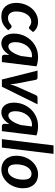

<svg xmlns="http://www.w3.org/2000/svg" viewBox="966 -1749 790 2762"><g transform="rotate(90 1361.0 -368.0)"><path d="M415.5 -91 384.5 -129C381.5 -132.3 378.1 -135.1 374.2 -137.2C370.4 -139.4 366.3 -140.5 362 -140.5C356.7 -140.5 351.8 -139.2 347.2 -136.5C342.8 -133.8 338 -130.6 333 -126.8C328 -122.9 322.7 -118.8 317 -114.2C311.3 -109.8 304.8 -105.6 297.2 -101.8C289.8 -97.9 281.2 -94.7 271.5 -92C261.8 -89.3 250.7 -88 238 -88C209.3 -88 186.7 -98.2 170 -118.8C153.3 -139.2 145 -168.3 145 -206C145 -238.3 148.9 -267.8 156.8 -294.5C164.6 -321.2 175.2 -344 188.5 -363C201.8 -382 217.2 -396.7 234.5 -407C251.8 -417.3 270 -422.5 289 -422.5C303.7 -422.5 315.6 -420.8 324.8 -417.2C333.9 -413.8 341.6 -410 347.8 -406C353.9 -402 359.2 -398.2 363.8 -394.8C368.2 -391.2 373.3 -389.5 379 -389.5C383.7 -389.5 388 -390.8 392 -393.2C396 -395.8 399.3 -398.5 402 -401.5L441.5 -448.5C423.2 -472.5 402.1 -490.5 378.2 -502.5C354.4 -514.5 325.5 -520.5 291.5 -520.5C265.2 -520.5 240.3 -516.6 216.8 -508.8C193.2 -500.9 171.5 -490 151.5 -476C131.5 -462 113.5 -445.3 97.5 -426C81.5 -406.7 67.8 -385.3 56.5 -362C45.2 -338.7 36.5 -313.8 30.5 -287.5C24.5 -261.2 21.5 -234.2 21.5 -206.5C21.5 -174.2 25.8 -144.8 34.5 -118.5C43.2 -92.2 55.7 -69.7 72 -51C88.3 -32.3 108.2 -17.9 131.8 -7.8C155.2 2.4 181.8 7.5 211.5 7.5C232.5 7.5 251.8 5.9 269.2 2.8C286.8 -0.4 303.5 -5.8 319.5 -13.5C335.5 -21.2 351.2 -31.3 366.8 -44C382.2 -56.7 398.5 -72.3 415.5 -91Z M873 0 934.5 -497.5C912.5 -506.2 889.9 -512.2 866.8 -515.5C843.6 -518.8 820.5 -520.5 797.5 -520.5C765.5 -520.5 735.1 -516.2 706.2 -507.8C677.4 -499.2 650.6 -487.3 625.8 -472C600.9 -456.7 578.5 -438.3 558.5 -417C538.5 -395.7 521.4 -372.2 507.2 -346.8C493.1 -321.2 482.2 -294 474.5 -265C466.8 -236 463 -206.2 463 -175.5C463 -144.8 466.6 -118.1 473.8 -95.2C480.9 -72.4 490.8 -53.4 503.2 -38.2C515.8 -23.1 530.4 -11.7 547.2 -4C564.1 3.7 582.2 7.5 601.5 7.5C635.5 7.5 666.7 -2.8 695 -23.2C723.3 -43.7 748.8 -71.7 771.5 -107L767.5 -41C767.5 -29.3 770.2 -19.6 775.8 -11.8C781.2 -3.9 791.8 0 807.5 0ZM650 -93.5C630.3 -93.5 614.8 -101.8 603.5 -118.5C592.2 -135.2 586.5 -161.5 586.5 -197.5C586.5 -229.2 591.4 -259.2 601.2 -287.8C611.1 -316.2 624.6 -341.2 641.8 -362.8C658.9 -384.2 679.3 -401.3 703 -414C726.7 -426.7 752.3 -433 780 -433C788 -433 796.5 -432.5 805.5 -431.5L786 -277C778.7 -251.3 770 -227.3 760 -205C750 -182.7 739.2 -163.2 727.5 -146.8C715.8 -130.2 703.4 -117.2 690.2 -107.8C677.1 -98.2 663.7 -93.5 650 -93.5Z M995.5 -513 1124 0H1227.5L1480.5 -513H1383.5C1375.8 -513 1368.9 -510.8 1362.8 -506.5C1356.6 -502.2 1352 -496.7 1349 -490L1226.5 -216C1219.8 -199 1213.6 -182.6 1207.8 -166.8C1201.9 -150.9 1196.5 -135.2 1191.5 -119.5C1190.5 -135.5 1189.2 -151.4 1187.5 -167.2C1185.8 -183.1 1183.7 -199.3 1181 -216L1127.5 -490C1126.2 -496.7 1122.9 -502.2 1117.8 -506.5C1112.6 -510.8 1105.7 -513 1097 -513Z M1866.5 0 1928 -497.5C1906 -506.2 1883.4 -512.2 1860.2 -515.5C1837.1 -518.8 1814 -520.5 1791 -520.5C1759 -520.5 1728.6 -516.2 1699.8 -507.8C1670.9 -499.2 1644.1 -487.3 1619.2 -472C1594.4 -456.7 1572 -438.3 1552 -417C1532 -395.7 1514.9 -372.2 1500.8 -346.8C1486.6 -321.2 1475.7 -294 1468 -265C1460.3 -236 1456.5 -206.2 1456.5 -175.5C1456.5 -144.8 1460.1 -118.1 1467.2 -95.2C1474.4 -72.4 1484.2 -53.4 1496.8 -38.2C1509.2 -23.1 1523.9 -11.7 1540.8 -4C1557.6 3.7 1575.7 7.5 1595 7.5C1629 7.5 1660.2 -2.8 1688.5 -23.2C1716.8 -43.7 1742.3 -71.7 1765 -107L1761 -41C1761 -29.3 1763.8 -19.6 1769.2 -11.8C1774.8 -3.9 1785.3 0 1801 0ZM1643.5 -93.5C1623.8 -93.5 1608.3 -101.8 1597 -118.5C1585.7 -135.2 1580 -161.5 1580 -197.5C1580 -229.2 1584.9 -259.2 1594.8 -287.8C1604.6 -316.2 1618.1 -341.2 1635.2 -362.8C1652.4 -384.2 1672.8 -401.3 1696.5 -414C1720.2 -426.7 1745.8 -433 1773.5 -433C1781.5 -433 1790 -432.5 1799 -431.5L1779.5 -277C1772.2 -251.3 1763.5 -227.3 1753.5 -205C1743.5 -182.7 1732.7 -163.2 1721 -146.8C1709.3 -130.2 1696.9 -117.2 1683.8 -107.8C1670.6 -98.2 1657.2 -93.5 1643.5 -93.5Z M1981.5 0H2103L2193.5 -743H2071.5Z M2429.5 -87.5C2400.5 -87.5 2379 -97.2 2365 -116.8C2351 -136.2 2344 -166.8 2344 -208.5C2344 -237.8 2347.2 -265.7 2353.5 -292C2359.8 -318.3 2368.8 -341.4 2380.5 -361.2C2392.2 -381.1 2406.4 -396.8 2423.2 -408.5C2440.1 -420.2 2458.8 -426 2479.5 -426C2508.2 -426 2529.5 -416.2 2543.5 -396.8C2557.5 -377.2 2564.5 -346.7 2564.5 -305C2564.5 -276 2561.3 -248.3 2555 -222C2548.7 -195.7 2539.7 -172.6 2528 -152.8C2516.3 -132.9 2502.2 -117.1 2485.5 -105.2C2468.8 -93.4 2450.2 -87.5 2429.5 -87.5ZM2418 7.5C2455 7.5 2489.8 -0.6 2522.5 -16.8C2555.2 -32.9 2583.8 -55.1 2608.2 -83.2C2632.8 -111.4 2652.2 -144.6 2666.5 -182.8C2680.8 -220.9 2688 -262 2688 -306C2688 -340.3 2683 -370.8 2673 -397.5C2663 -424.2 2649.2 -446.7 2631.8 -465C2614.2 -483.3 2593.4 -497.2 2569.2 -506.8C2545.1 -516.2 2518.8 -521 2490.5 -521C2453.5 -521 2418.7 -513 2386 -497C2353.3 -481 2324.7 -459 2300.2 -431C2275.8 -403 2256.3 -369.8 2242 -331.5C2227.7 -293.2 2220.5 -251.8 2220.5 -207.5C2220.5 -173.2 2225.5 -142.7 2235.5 -116C2245.5 -89.3 2259.3 -66.8 2277 -48.5C2294.7 -30.2 2315.5 -16.2 2339.5 -6.8C2363.5 2.8 2389.7 7.5 2418 7.5Z"/></g></svg>

Font: Lato
Style: Bold Italic
Weight: 700
Italic angle: -7°
Designer: Lukasz Dziedzic
Foundry: tyPoland Lukasz Dziedzic
Version: Version 2.007; 2014-02-27